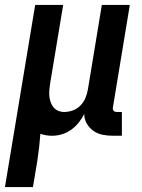

<svg xmlns="http://www.w3.org/2000/svg" viewBox="-53 -540 573 775"><path d="M-33 215 89 -520H202L150 -207Q148 -194 146.5 -180.5Q145 -167 146 -154Q147 -141 151 -129Q155 -117 162.5 -107.5Q170 -98 181.5 -93Q193 -88 206 -88Q224 -88 241.5 -94.5Q259 -101 272 -114.5Q285 -128 292 -145Q299 -162 302 -180L358 -520H471L403 -108Q402 -104 402.5 -100Q403 -96 405.5 -93Q408 -90 411.5 -89Q415 -88 419 -88H439V8H403Q382 8 361.5 4Q341 0 324.5 -11.5Q308 -23 297.5 -41Q287 -59 287 -80Q278 -62 265 -45.5Q252 -29 234.5 -16.5Q217 -4 197 2Q177 8 158 8Q145 8 133 6Q121 4 110 0Q108 27 105 54Q102 81 98 107L80 215Z"/></svg>

Font: Iosevka
Style: Bold Italic
Weight: 700
Italic angle: -9°
Monospace: yes
Designer: Belleve Invis
Foundry: Belleve Invis
Version: Version 32.5.0; ttfautohint (v1.8.4)